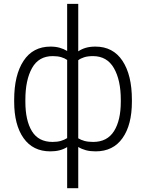

<svg xmlns="http://www.w3.org/2000/svg" viewBox="-20 -782 765 1005"><path d="M54.2 -259.8Q54.2 -389.2 103.3 -463.6Q152.3 -538.1 244.6 -538.1Q271 -538.1 292.5 -532Q314 -525.9 331.5 -515.1V-761.7H389.6V-513.2Q407.2 -525.4 429 -531.7Q450.7 -538.1 479.5 -538.1Q571.8 -538.1 621.1 -463.6Q670.4 -389.2 670.4 -259.8V-249.5Q670.4 -128.4 621.3 -59.1Q572.3 10.3 480.5 10.3Q452.1 10.3 429.9 4.4Q407.7 -1.5 389.6 -12.7V203.1H331.5V-12.2Q313.5 -1 292 4.6Q270.5 10.3 243.7 10.3Q152.3 10.3 103.3 -59.1Q54.2 -128.4 54.2 -249.5ZM612.3 -259.8Q612.3 -362.8 576.2 -425.5Q540 -488.3 466.8 -488.3Q439.5 -488.3 420.9 -482.4Q402.3 -476.6 389.6 -466.8V-58.1Q403.8 -49.3 422.6 -44.2Q441.4 -39.1 467.8 -39.1Q541 -39.1 576.7 -95.5Q612.3 -151.9 612.3 -249.5ZM112.8 -249.5Q112.8 -151.4 147.2 -95.2Q181.6 -39.1 254.9 -39.1Q279.8 -39.1 298.3 -44.4Q316.9 -49.8 331.5 -59.1V-468.3Q318.4 -477.5 300 -482.9Q281.7 -488.3 255.9 -488.3Q182.6 -488.3 147.7 -425.8Q112.8 -363.3 112.8 -259.8Z"/></svg>

Font: Roboto Web
Style: Light
Weight: 300
Designer: Google
Version: Version 1.200310; 2013